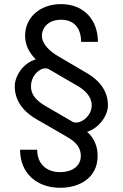

<svg xmlns="http://www.w3.org/2000/svg" viewBox="-20 -757 591 925"><path d="M451.7 -555.4C451.7 -661.9 383.5 -737.2 274.1 -737.2C173.3 -737.2 100.9 -673.3 100.9 -585.2C100.9 -539.8 120.7 -502.8 150.6 -473V-470.2C92.3 -453.1 51.1 -392 51.1 -340.9C51.1 -252.8 117.9 -204.5 154.8 -183.2L292.6 -103.7C326.7 -83.8 369.3 -59.7 369.3 -5.7C369.3 46.9 322.4 72.4 269.9 72.4C206 72.4 159.1 34.1 159.1 -35.5H76.7C76.7 78.1 157.7 147.7 269.9 147.7C363.6 147.7 450.3 99.4 450.3 -5.7C450.3 -51.1 434.7 -90.9 400.6 -120.7V-122.2C454.5 -139.2 500 -197.4 500 -250C500 -338.1 433.2 -384.9 396.3 -406.2L258.5 -487.2C224.4 -507.1 181.8 -542.6 181.8 -585.2C181.8 -620.7 210.2 -661.9 274.1 -661.9C340.9 -661.9 370.7 -616.5 370.7 -555.4ZM421.9 -250C421.9 -191.8 359.4 -153.4 329.5 -170.5L197.4 -247.2C161.9 -268.5 129.3 -295.5 129.3 -340.9C129.3 -400.6 184.7 -441.8 215.9 -423.3L355.1 -342.3C389.2 -322.4 421.9 -291.2 421.9 -250Z"/></svg>

Font: Karasuma Gothic
Style: Regular
Weight: 400
Designer: Rasmus Andersson, Ryoko Nishizuka
Foundry: Genbu
Version: Version 1.00